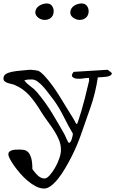

<svg xmlns="http://www.w3.org/2000/svg" viewBox="-24 -818 666 1109"><path d="M24 74Q24 64 30 58.5Q36 53 45 50Q54 47 65.5 46.5Q77 46 88 46Q101 46 114 48Q127 50 138 60.5Q149 71 156 94Q163 117 163 159Q170 168 177.5 177.5Q185 187 193.5 195Q202 203 212 208Q222 213 234 213Q246 213 262 195.5Q278 178 293 152.5Q308 127 318 98.5Q328 70 328 48Q328 17 316.5 -10.5Q305 -38 287.5 -65Q270 -92 249.5 -119.5Q229 -147 210 -178Q180 -228 145.5 -267Q111 -306 59 -328Q52 -331 41.5 -333Q31 -335 21 -338.5Q11 -342 3.5 -348Q-4 -354 -4 -364Q-4 -382 10 -390.5Q24 -399 46 -403.5Q68 -408 95 -410Q122 -412 147 -415Q148 -415 153 -415Q158 -415 165.5 -414Q173 -413 181.5 -412Q190 -411 197 -409Q212 -402 229.5 -383.5Q247 -365 264.5 -342.5Q282 -320 297.5 -297Q313 -274 322 -259L384 -158Q387 -154 391.5 -146.5Q396 -139 401 -130.5Q406 -122 410 -114.5Q414 -107 416 -103H422Q426 -112 445 -174Q464 -236 491 -353Q491 -354 490.5 -360Q490 -366 490 -368Q474 -368 460 -365.5Q446 -363 433 -363Q428 -363 420.5 -363.5Q413 -364 406.5 -366.5Q400 -369 395.5 -373Q391 -377 391 -384Q391 -385 395 -393.5Q399 -402 403 -403L597 -415Q598 -415 602 -412Q606 -409 610.5 -405.5Q615 -402 618.5 -399Q622 -396 622 -396Q622 -387 613.5 -382Q605 -377 592.5 -375Q580 -373 566 -372.5Q552 -372 541 -371Q528 -282 499.5 -200Q471 -118 441 -33Q433 -10 419.5 22Q406 54 389 87.5Q372 121 352.5 154Q333 187 312.5 213Q292 239 271 255Q250 271 231 271Q208 271 183.5 258.5Q159 246 136 226.5Q113 207 92.5 183.5Q72 160 57 138.5Q42 117 33 99.5Q24 82 24 74ZM116 -353Q133 -333 153.5 -318.5Q174 -304 191 -284Q241 -224 277.5 -163.5Q314 -103 348 -43Q350 -39 353.5 -31Q357 -23 361 -14.5Q365 -6 368.5 0.5Q372 7 375 7Q380 7 384 0Q388 -7 391 -16Q394 -25 395.5 -34Q397 -43 397 -46Q371 -90 345.5 -141Q320 -192 291 -234Q277 -251 261.5 -272.5Q246 -294 229 -313.5Q212 -333 194.5 -346Q177 -359 161 -359Q147 -359 138 -358.5Q129 -358 116 -353ZM180 -746Q180 -758 186 -768Q192 -778 202 -784.5Q212 -791 223.5 -794.5Q235 -798 246 -798Q266 -798 276 -784.5Q286 -771 286 -754Q286 -730 271.5 -716.5Q257 -703 234 -703Q225 -703 215.5 -706Q206 -709 198 -715Q190 -721 185 -729Q180 -737 180 -746ZM382 -746Q382 -758 388 -768Q394 -778 403.5 -784.5Q413 -791 425 -794.5Q437 -798 448 -798Q467 -798 477.5 -784.5Q488 -771 488 -754Q488 -730 473 -716.5Q458 -703 435 -703Q418 -703 400 -715Q382 -727 382 -746Z"/></svg>

Font: Miltonian
Style: Regular
Weight: 400
Designer: Pablo Impallari
Foundry: Pablo Impallari
Version: Version 1.008